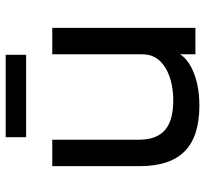

<svg xmlns="http://www.w3.org/2000/svg" viewBox="-43 -665 722 676"><g transform="rotate(-90 318.0 -327.0)"><path d="M285 14C390 14 450 -26 465 -55V0H558V-504H465V-202C465 -191 465 -178 463 -167C452 -107 378 -78 304 -78C210 -78 164 -113 164 -201V-504H71V-197C71 -52 141 14 285 14ZM173 -596H463V-668H173Z"/></g></svg>

Font: Hibana 45 SubMedium
Style: Regular
Weight: 500
Width: 6
Designer: pygmalion
Foundry: ybstudio
Version: Version 2021.007;FEAKit 1.0